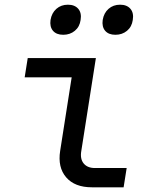

<svg xmlns="http://www.w3.org/2000/svg" viewBox="-20 -797 640 817"><path d="M371 0Q298 0 261.5 -42.5Q225 -85 236 -155L285 -468H85L98 -550H388L326 -155Q320 -121 336 -101.5Q352 -82 384 -82H519L506 0ZM471 -649Q442 -649 427.5 -666Q413 -683 417 -712Q422 -742 442 -759.5Q462 -777 491 -777Q520 -777 535 -759.5Q550 -742 545 -712Q541 -683 520.5 -666Q500 -649 471 -649ZM249 -649Q220 -649 205.5 -666Q191 -683 195 -712Q200 -742 220 -759.5Q240 -777 269 -777Q298 -777 313 -759.5Q328 -742 323 -712Q319 -683 298.5 -666Q278 -649 249 -649Z"/></svg>

Font: JetBrains Mono NL
Style: Italic
Weight: 400
Italic angle: -9°
Monospace: yes
Designer: Philipp Nurullin, Konstantin Bulenkov
Foundry: JetBrains
Version: Version 2.305; ttfautohint (v1.8.4.7-5d5b)